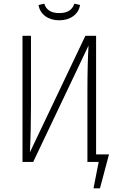

<svg xmlns="http://www.w3.org/2000/svg" viewBox="-20 -878 644 1041"><path d="M189 -851 220 -858Q236 -807 301 -807Q367 -807 383 -858L414 -851Q408 -813 377 -790.5Q346 -768 301 -768Q256 -768 225.5 -790.5Q195 -813 189 -851ZM571 -41 522 143H487L515 0H454V-375Q454 -532 460 -631L160 0H102V-684H148V-307Q148 -172 142 -52L443 -684H501V-41Z"/></svg>

Font: Fira Sans Condensed ExtraLight
Style: Regular
Weight: 275
Width: 3
Designer: Carrois Corporate & Edenspiekermann AG
Foundry: Carrois Corporate GbR & Edenspiekermann AG
Version: Version 4.203